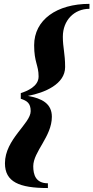

<svg xmlns="http://www.w3.org/2000/svg" viewBox="-20 -800 472 970"><path d="M222 150V126C160 126 148 82 148 40C148 -34 242 -110 242 -210C242 -277 191.5 -303 121 -315.5C206 -331.5 309 -375 309 -461C309 -531 297.5 -558.5 297.5 -614.5C297.5 -697.5 355 -755.5 432 -755.5V-780.5C267 -780.5 152.5 -700 152.5 -571.5C152.5 -484.5 175 -471.5 175 -413.5C175 -362.5 115.5 -339.5 85 -329.5V-301C115.5 -291 135 -279.5 135 -238.5C135 -175.5 5 -97 5 25C5 119 77 150 222 150Z"/></svg>

Font: Bodoni* 11pt
Style: Bold Italic
Weight: 700
Italic angle: -13°
Version: Version 2.3